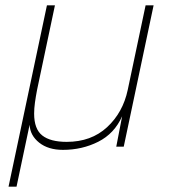

<svg xmlns="http://www.w3.org/2000/svg" viewBox="-20 -550 640 720"><path d="M12 150 156 -530H186L119 -213Q114 -187 111 -165Q108 -143 108 -124Q108 -66 138.5 -42Q169 -18 230 -18Q322 -18 381.5 -73Q441 -128 459 -213L526 -530H556L444 0H416L438 -114Q409 -49 348.5 -18.5Q288 12 216 12Q161 12 127 -15Q93 -42 91 -82L42 150Z"/></svg>

Font: Geist Mono Thin
Style: Italic
Weight: 100
Italic angle: -12°
Monospace: yes
Designer: Basement.studio, Andrés Briganti, Mateo Zaragoza
Foundry: Basement.studio, Vercel, Andrés Briganti, Guido Ferreyra, Mateo Zaragoza
Version: Version 1.500; ttfautohint (v1.8.4.7-5d5b)